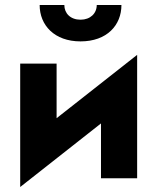

<svg xmlns="http://www.w3.org/2000/svg" viewBox="-20 -715 632 770"><path d="M139 -695C139 -614 198 -549 303 -549C409 -549 467 -614 467 -695H368C368 -661 342 -636 303 -636C263 -636 238 -661 238 -695ZM207 -460H61V35L385 -220V0H530V-495L207 -241Z"/></svg>

Font: Jost
Style: Bold
Weight: 700
Version: Version 3.710